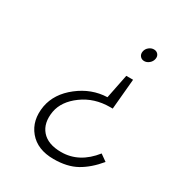

<svg xmlns="http://www.w3.org/2000/svg" viewBox="-171 -830 893 956"><g transform="rotate(30 275.5 -351.5)"><path d="M461 -702.5Q470 -692 467 -676Q464 -660 451 -649Q438 -638 423 -638Q408 -638 399 -649Q390 -660 393 -676Q396 -692 409 -702.5Q422 -713 437 -713Q452 -713 461 -702.5ZM155 -192Q143 -122 179 -80.5Q215 -39 291 -39Q395 -39 470 -134L508 -107Q460 -49 407 -19.5Q354 10 276 10Q183 10 135 -47.5Q87 -105 102 -192Q117 -272 191.5 -330Q266 -388 355 -391L383 -530H422L406 -355H391Q301 -355 234 -306Q167 -257 155 -192Z"/></g></svg>

Font: Renner* Light
Style: Light Italic
Weight: 300
Italic angle: -10°
Version: Version 003.000 ; ttfautohint (v0.97) -l 8 -r 50 -G 200 -x 1